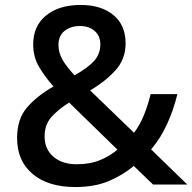

<svg xmlns="http://www.w3.org/2000/svg" viewBox="-20 -745 777 775"><path d="M306 -725Q388 -725 437.5 -684.5Q487 -644 487 -570Q487 -506 446 -461Q405 -416 344 -380L521 -209Q545 -241 561 -280.5Q577 -320 588 -365H696Q681 -303 655 -245.5Q629 -188 590 -142L736 0H598L520 -75Q474 -37 417.5 -13.5Q361 10 284 10Q175 10 112 -42.5Q49 -95 49 -188Q49 -264 88.5 -310.5Q128 -357 196 -396Q162 -434 138 -474.5Q114 -515 114 -566Q114 -640 166 -682.5Q218 -725 306 -725ZM303 -640Q266 -640 241 -620.5Q216 -601 216 -564Q216 -531 233 -502.5Q250 -474 281 -441Q336 -472 360.5 -500Q385 -528 385 -566Q385 -600 362 -620Q339 -640 303 -640ZM259 -331Q213 -302 186.5 -271.5Q160 -241 160 -194Q160 -143 195.5 -112.5Q231 -82 289 -82Q344 -82 384.5 -99Q425 -116 454 -141Z"/></svg>

Font: Noto Sans Medium
Style: Regular
Weight: 500
Designer: Monotype Design Team
Foundry: Monotype Imaging Inc.
Version: Version 2.007